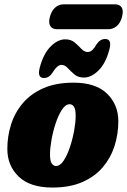

<svg xmlns="http://www.w3.org/2000/svg" viewBox="-20 -834 572 864"><path d="M311 -462Q411 -462 461.8 -412.5Q512.5 -363 512.5 -288.5Q512.5 -231 495.5 -177.5Q478.5 -124 442.8 -81.8Q407 -39.5 350.8 -14.8Q294.5 10 216 10Q115.5 10 64.2 -39.2Q13 -88.5 13 -164Q13 -221 30 -274.5Q47 -328 83 -370.2Q119 -412.5 175.5 -437.2Q232 -462 311 -462ZM232 -87Q250.5 -87 266.5 -111.2Q282.5 -135.5 294.8 -172.2Q307 -209 313.8 -247Q320.5 -285 320.5 -312.5Q320.5 -342.5 312.8 -353.8Q305 -365 293.5 -365Q275 -365 259 -340.8Q243 -316.5 230.8 -279.8Q218.5 -243 211.8 -205Q205 -167 205 -139.5Q205 -109.5 213 -98.2Q221 -87 232 -87ZM357.5 -485Q331.5 -485 314.8 -499.2Q298 -513.5 284.8 -527.8Q271.5 -542 256.5 -542Q237.5 -542 215.5 -506Q200.5 -483 177.5 -483Q146 -483 159.5 -532Q176 -593 208 -625Q240 -657 273.5 -657Q299.5 -657 316.2 -642.8Q333 -628.5 346.2 -614.2Q359.5 -600 374.5 -600Q386.5 -600 395.8 -609Q405 -618 415.5 -636Q431 -658.5 453.5 -658.5Q485 -658.5 472 -610.5Q455.5 -548.5 423.2 -516.8Q391 -485 357.5 -485ZM204.5 -758Q212 -786 228.5 -800.2Q245 -814.5 266.5 -814.5H497.5Q519 -814.5 527.8 -800Q536.5 -785.5 529 -758Q522 -731 505.5 -716.8Q489 -702.5 467.5 -702.5H236.5Q215 -702.5 206.2 -717Q197.5 -731.5 204.5 -758Z"/></svg>

Font: Fraunces 144pt SuperSoft Black
Style: Italic
Weight: 900
Italic angle: -16°
Version: Version 1.000;[b76b70a41]